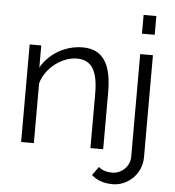

<svg xmlns="http://www.w3.org/2000/svg" viewBox="-60 -785 928 1021"><g transform="rotate(5 404.0 -274.5)"><path d="M580 181C657 181 733 116 733 23V-521H665V27C665 80 619 120 572 120C547 120 520 115 499 96L466 142C497 170 536 181 580 181ZM733 -630V-730H665V-630ZM513 -305C513 -442 474 -530 358 -530C265 -530 180 -479 137 -403V-521H75V0H143V-319C167 -405 254 -468 333 -468C409 -468 445 -415 445 -291V0H513Z"/></g></svg>

Font: Raleway Reg
Style: Regular
Weight: 400
Designer: Matt McInerney, Pablo Impallari, Rodrigo Fuenzalida
Foundry: Matt McInerney, Pablo Impallari, Rodrigo Fuenzalida
Version: Version 3.00 July 28, 2015